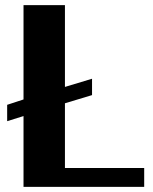

<svg xmlns="http://www.w3.org/2000/svg" viewBox="-20 -731 597 751"><path d="M8 -257 72 -277V0H544V-74H234V-327L340 -359V-423L234 -391V-711H72V-342L8 -321Z"/></svg>

Font: Aerodynamic
Style: Bd
Weight: 500
Designer: Google
Version: Version 2.000980; 2014